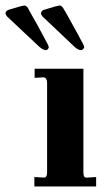

<svg xmlns="http://www.w3.org/2000/svg" viewBox="-104 -673 387 693"><path d="M20 0V-34L55 -32Q66 -32 66 -51V-374Q66 -391 54 -394L21 -392V-425H197V-51Q197 -41 200 -36Q203 -31 210 -32L243 -34V0ZM189 -492Q178 -492 165 -504Q52 -611 50 -613Q44 -620 44 -625Q44 -632 53 -637Q104 -653 111 -653Q118 -653 124 -644Q129 -637 175 -553L197 -512Q200 -506 200 -501Q194 -492 189 -492ZM62 -492Q52 -492 38 -504L-78 -613Q-84 -620 -84 -625Q-84 -632 -75 -637Q-24 -653 -16 -653Q-9 -653 -3 -644L0 -638Q4 -631 13 -614.5Q22 -598 32 -581L69 -512Q72 -506 72 -501Q68 -492 62 -492Z"/></svg>

Font: UnnaBold
Style: Bold
Weight: 700
Designer: Jorge de Buen Unna
Foundry: Omnibus-Type
Version: Version 2.008;hotconv 1.0.109;makeotfexe 2.5.65596